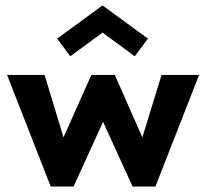

<svg xmlns="http://www.w3.org/2000/svg" viewBox="-20 -686 752 706"><path d="M551.5 0H467.5L359 -238L250.5 0H166.5L6 -410.5H144L213.5 -181L316 -410.5H402L503.5 -181L574 -410.5H712ZM475.5 -479 357 -566 238.5 -479 190 -544 357 -666 524 -544Z"/></svg>

Font: Lucymar Sans SemiBold
Style: Regular
Weight: 600
Foundry: The League of Moveable Type (original font) / Main changes by Cristiano Sobral with portions from Mirco Monsees
Version: Version 2.001;August 30, 2020;FontCreator 13.0.0.2681 64-bit